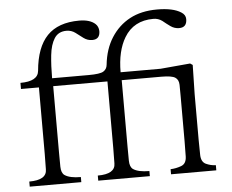

<svg xmlns="http://www.w3.org/2000/svg" viewBox="-54 -853 1106 916"><g transform="rotate(-5 499.0 -394.5)"><path d="M50.8 -467.8V-497.1Q134.8 -497.1 139.6 -546.9Q149.4 -659.2 202.1 -713.9Q254.9 -768.6 355.5 -768.6Q407.2 -768.6 432.6 -745.1Q446.3 -732.4 447.3 -710.9Q447.3 -670.9 410.2 -670.9Q387.7 -670.9 369.1 -684.6Q350.6 -698.2 333 -711.9Q314.5 -725.6 291 -725.6Q252 -725.6 232.9 -695.8Q213.9 -666 208.5 -616.2Q203.1 -566.4 203.1 -505.9H378.9Q432.6 -505.9 449.2 -516.1Q465.8 -526.4 467.8 -546.9Q475.6 -622.1 510.3 -676.3Q544.9 -730.5 599.6 -759.8Q654.3 -789.1 730.5 -789.1Q806.6 -789.1 844.7 -764.6Q865.2 -752 865.2 -731.4Q865.2 -691.4 828.1 -691.4Q805.7 -691.4 787.1 -704.6Q768.6 -717.8 751 -732.4Q732.4 -746.1 709 -746.1Q614.3 -746.1 569.3 -670.9Q531.2 -607.4 531.2 -505.9H722.7L865.2 -518.6L877 -510.7L874 -371.1V-152.3Q874 -112.3 875 -79.1Q876 -45.9 898.4 -35.6Q920.9 -25.4 945.3 -24.4V0H728.5V-24.4Q754.9 -25.4 779.8 -34.7Q804.7 -43.9 805.7 -78.1Q806.6 -112.3 806.6 -152.3V-369.1Q806.6 -396.5 806.2 -421.4Q805.7 -446.3 789.1 -457Q772.5 -467.8 722.7 -467.8H533.2V-149.4Q533.2 -112.3 533.7 -82Q534.2 -51.8 549.8 -41Q574.2 -24.4 627 -24.4V0H379.9V-24.4Q463.9 -24.4 463.9 -75.2Q464.8 -112.3 464.8 -149.4V-467.8H205.1V-149.4Q205.1 -112.3 205.6 -82Q206.1 -51.8 221.7 -41Q246.1 -24.4 298.8 -24.4V0H51.8V-24.4Q135.7 -24.4 135.7 -75.2Q136.7 -112.3 136.7 -149.4V-467.8Z"/></g></svg>

Font: GenEi Koburi Mincho v6
Style: Regular
Weight: 400
Designer: o_tamon (Modified)
Foundry: o_tamon / Adobe Systems Incorporated
Version: Version 6.1